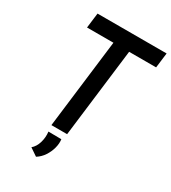

<svg xmlns="http://www.w3.org/2000/svg" viewBox="-222 -839 1039 1165"><g transform="rotate(30 297.0 -256.5)"><path d="M110 -726H594L581 -621H392L316 0H206L282 -621H97ZM221 213 168 177Q193 156 204 118.5Q215 81 210 43L301 44Q305 72 296.5 104.5Q288 137 269 166Q250 195 221 213Z"/></g></svg>

Font: Josefin Sans Thin Medium
Style: Italic
Weight: 500
Italic angle: -7°
Version: Version 2.000